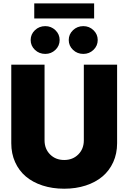

<svg xmlns="http://www.w3.org/2000/svg" viewBox="-20 -1111 762 1139"><path d="M477.3 -727.3H674.7V-261.4Q674.7 -199.9 651.8 -149.3Q628.9 -98.7 587.9 -64.1Q546.9 -29.5 488.6 -10.5Q430.4 8.5 360.8 8.5Q290.8 8.5 232.4 -10.5Q174 -29.5 133.2 -64.1Q92.3 -98.7 69.6 -149.3Q46.9 -199.9 46.9 -261.4V-727.3H244.3V-278.4Q244.3 -227.6 277.2 -194.8Q310 -161.9 360.8 -161.9Q411.6 -161.9 444.4 -194.8Q477.3 -227.6 477.3 -278.4ZM538.4 -1090.9V-1001.4H183.2V-1090.9ZM248.6 -791.2Q212.4 -791.2 187.1 -815.3Q161.9 -839.5 161.9 -873.6Q161.9 -907.7 187.1 -931.8Q212.4 -956 248.6 -956Q283.7 -956 308.8 -931.8Q333.8 -907.7 333.8 -873.6Q333.8 -839.5 308.8 -815.3Q283.7 -791.2 248.6 -791.2ZM474.4 -791.2Q438.2 -791.2 413 -815.3Q387.8 -839.5 387.8 -873.6Q387.8 -907.7 413 -931.8Q438.2 -956 474.4 -956Q509.6 -956 534.6 -931.8Q559.7 -907.7 559.7 -873.6Q559.7 -839.5 534.6 -815.3Q509.6 -791.2 474.4 -791.2Z"/></svg>

Font: Karasuma Gothic
Style: Black
Weight: 900
Designer: Rasmus Andersson / Ryoko Nishizuka
Foundry: Genbu
Version: Version 1.00